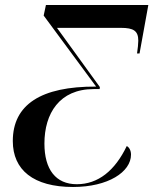

<svg xmlns="http://www.w3.org/2000/svg" viewBox="-20 -734 614 765"><path d="M271 11C411 11 502 -49 502 -118C502 -135 494 -148 485 -152C438 -54 371 0 286 0C202 0 157 -59 157 -162C157 -282 217 -379 353 -379H377L378 -387L207 -623H462C512 -623 531 -611 531 -572C531 -560 529 -541 526 -521H536L571 -714H163L154 -672L363 -389C143 -390 31 -317 31 -172C31 -57 113 11 271 11Z"/></svg>

Font: Noto Serif Display SemiCondensed SemiBold
Style: Italic
Weight: 600
Width: 4
Italic angle: -12°
Designer: Monotype Design Team
Foundry: Monotype Imaging Inc.
Version: Version 2.009